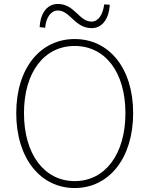

<svg xmlns="http://www.w3.org/2000/svg" viewBox="-20 -936 754 969"><path d="M357 13C529 13 652 -136 652 -365C652 -594 529 -739 357 -739C185 -739 62 -594 62 -365C62 -136 185 13 357 13ZM357 -22C204 -22 101 -157 101 -365C101 -573 204 -704 357 -704C510 -704 613 -573 613 -365C613 -157 510 -22 357 -22ZM443 -794C500 -794 531 -848 534 -912L506 -914C499 -861 476 -827 442 -827C379 -827 357 -916 272 -916C213 -916 183 -862 180 -799L208 -796C212 -849 238 -883 272 -883C334 -883 357 -794 443 -794Z"/></svg>

Font: Noto Sans CJK Thin
Style: Regular
Weight: 100
Designer: Ryoko NISHIZUKA (kana & ideographs); Paul D. Hunt (Latin, Greek & Cyrillic); Wenlong ZHANG (bopomofo); Sandoll Communica
Foundry: Adobe Systems Incorporated
Version: Version 1.000;PS 1;hotconv 1.0.78;makeotf.lib2.5.61930